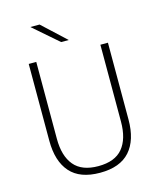

<svg xmlns="http://www.w3.org/2000/svg" viewBox="-122 -911 839 1008"><g transform="rotate(-15 297.0 -407.0)"><path d="M296.5 10Q187.5 10 134.5 -50Q81.5 -110 81.5 -221.5V-639H122.5V-221Q122.5 -127.5 164.8 -76.8Q207 -26 296.5 -26Q387 -26 429 -76.8Q471 -127.5 471 -221V-639H512V-221.5Q512 -110 458.8 -50Q405.5 10 296.5 10ZM190 -824 316.5 -706.5V-706H275.5L141 -823V-824Z"/></g></svg>

Font: Anek Telugu ExtraLight
Style: Regular
Weight: 250
Version: Version 1.003